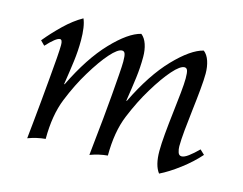

<svg xmlns="http://www.w3.org/2000/svg" viewBox="-73 -566 875 692"><g transform="rotate(15 364.5 -220.0)"><path d="M76 15Q78 -6 82 -43.5Q86 -81 90 -126Q94 -171 98 -214.5Q102 -258 104.5 -292Q107 -326 107 -341Q107 -361 98 -361Q84 -361 49 -323L33 -339Q59 -371 92.5 -403.5Q126 -436 160 -455Q166 -442 169 -421.5Q172 -401 172 -376Q172 -337 167 -298Q162 -259 154 -208H156Q209 -317 269.5 -380.5Q330 -444 376 -455Q390 -444 397 -423Q404 -402 404 -376Q404 -337 399 -298Q394 -259 386 -208H388Q441 -317 502 -380.5Q563 -444 609 -455Q623 -444 630 -423Q637 -402 637 -376Q637 -354 633.5 -316.5Q630 -279 625 -237.5Q620 -196 616.5 -159Q613 -122 613 -99Q613 -88 616.5 -77Q620 -66 630 -66Q640 -66 655.5 -77.5Q671 -89 690 -108L707 -92Q679 -60 640 -30.5Q601 -1 568 15Q548 -11 548 -64Q548 -90 551.5 -129Q555 -168 560 -210Q565 -252 568.5 -287Q572 -322 572 -341Q572 -362 569 -370.5Q566 -379 558 -379Q542 -379 514.5 -348Q487 -317 455 -264Q425 -215 399 -152Q373 -89 373 0Q340 3 308 15Q310 -6 314 -43.5Q318 -81 322.5 -126Q327 -171 330.5 -214.5Q334 -258 336.5 -292Q339 -326 339 -341Q339 -362 336 -370.5Q333 -379 325 -379Q309 -379 281.5 -348Q254 -317 222 -264Q192 -215 166.5 -152Q141 -89 141 0Q108 3 76 15Z"/></g></svg>

Font: Bona Nova
Style: Italic
Weight: 400
Italic angle: -4°
Designer: Mateusz Machalski
Foundry: Capitalics
Version: Version 4.001; ttfautohint (v1.8.3)